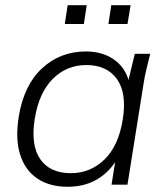

<svg xmlns="http://www.w3.org/2000/svg" viewBox="-20 -707 631 735"><path d="M239 8Q170 8 123 -23.5Q76 -55 57 -115.5Q38 -176 52 -262Q72 -382 141.5 -446Q211 -510 309 -510Q377 -510 422.5 -474.5Q468 -439 477 -377L466 -376L496 -501H555Q548 -472 541 -444Q534 -416 530 -389L468 0H407L427 -126H442Q415 -63 363 -27.5Q311 8 239 8ZM251 -44Q326 -44 380 -96.5Q434 -149 450 -250Q466 -351 427.5 -404.5Q389 -458 310 -458Q235 -458 182 -405Q129 -352 113 -252Q97 -150 134.5 -97Q172 -44 251 -44ZM395 -615 406 -687H480L468 -615ZM228 -615 239 -687H312L301 -615Z"/></svg>

Font: Mulish ExtraLight Light
Style: Italic
Weight: 300
Italic angle: -9°
Version: Version 3.603